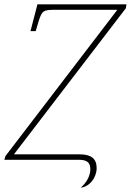

<svg xmlns="http://www.w3.org/2000/svg" viewBox="-55 -734 601 882"><path d="M316 128C357 124 389 81 389 38C389 -5 364 -25 311 -25H9L523 -696L526 -714H117L85 -591H109L122 -635C138 -685 143 -689 199 -689H484L-30 -17L-35 0H307C347 0 360 15 360 43C360 73 343 105 316 128Z"/></svg>

Font: Noto Serif SemiCondensed Thin
Style: Italic
Weight: 100
Width: 4
Italic angle: -12°
Designer: Monotype Design Team
Foundry: Monotype Imaging Inc.
Version: Version 2.013